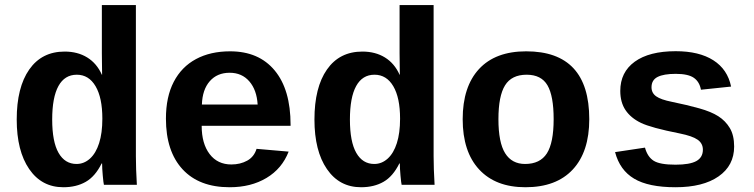

<svg xmlns="http://www.w3.org/2000/svg" viewBox="-20 -745 3040 774"><path d="M398.9 0Q397 -7.3 394.3 -36.9Q391.6 -66.4 391.6 -85.9H389.6Q363.8 -33.7 325.7 -12Q287.6 9.8 235.4 9.8Q147.9 9.8 97.7 -63.5Q47.4 -136.7 47.4 -263.2Q47.4 -392.6 97.9 -464.8Q148.4 -537.1 240.7 -537.1Q293 -537.1 331.5 -513.4Q370.1 -489.7 390.6 -443.8H391.6L390.6 -530.8V-724.6H527.8V-115.2Q527.8 -66.4 531.7 0ZM392.6 -266.6Q392.6 -351.1 365.2 -397.5Q337.9 -443.8 289.6 -443.8Q240.7 -443.8 215.6 -398.2Q190.4 -352.5 190.4 -263.2Q190.4 -173.3 216.1 -128.7Q241.7 -84 288.6 -84Q318.8 -84 342.8 -105.7Q366.7 -127.4 379.6 -168Q392.6 -208.5 392.6 -266.6Z M905.8 9.8Q782.7 9.8 715.8 -62.7Q648.9 -135.3 648.9 -266.6Q648.9 -354.5 680.4 -415Q711.9 -475.6 770 -506.8Q828.1 -538.1 907.7 -538.1Q1023.4 -538.1 1087.4 -460.9Q1151.4 -383.8 1151.4 -241.7V-237.8H793Q793 -166 825 -124Q856.9 -82 912.6 -82Q948.7 -82 976.6 -97.4Q1004.4 -112.8 1014.2 -145L1143.6 -133.8Q1116.7 -64.9 1054.2 -27.6Q991.7 9.8 905.8 9.8ZM905.8 -451.7Q855.5 -451.7 825.7 -417.7Q795.9 -383.8 793.9 -323.7H1018.6Q1015.1 -382.3 985.1 -417Q955.1 -451.7 905.8 -451.7Z M1599.1 0Q1597.2 -7.3 1594.5 -36.9Q1591.8 -66.4 1591.8 -85.9H1589.8Q1564 -33.7 1525.9 -12Q1487.8 9.8 1435.5 9.8Q1348.1 9.8 1297.9 -63.5Q1247.6 -136.7 1247.6 -263.2Q1247.6 -392.6 1298.1 -464.8Q1348.6 -537.1 1440.9 -537.1Q1493.2 -537.1 1531.7 -513.4Q1570.3 -489.7 1590.8 -443.8H1591.8L1590.8 -530.8V-724.6H1728V-115.2Q1728 -66.4 1731.9 0ZM1592.8 -266.6Q1592.8 -351.1 1565.4 -397.5Q1538.1 -443.8 1489.7 -443.8Q1440.9 -443.8 1415.8 -398.2Q1390.6 -352.5 1390.6 -263.2Q1390.6 -173.3 1416.3 -128.7Q1441.9 -84 1488.8 -84Q1519 -84 1543 -105.7Q1566.9 -127.4 1579.8 -168Q1592.8 -208.5 1592.8 -266.6Z M2355.5 -264.6Q2355.5 -133.3 2289.1 -61.8Q2222.7 9.8 2098.1 9.8Q1978 9.8 1911.6 -61.8Q1845.2 -133.3 1845.2 -264.6Q1845.2 -395.5 1911.1 -466.8Q1977.1 -538.1 2101.1 -538.1Q2355.5 -538.1 2355.5 -264.6ZM2211.9 -264.6Q2211.9 -358.4 2187 -401.1Q2162.1 -443.8 2103 -443.8Q2042.5 -443.8 2015.9 -400.9Q1989.3 -357.9 1989.3 -264.6Q1989.3 -170.4 2016.4 -127.2Q2043.5 -84 2096.7 -84Q2157.2 -84 2184.6 -126.7Q2211.9 -169.4 2211.9 -264.6Z M2939.5 -154.3Q2939.5 -77.6 2876.7 -33.9Q2814 9.8 2703.1 9.8Q2594.2 9.8 2536.4 -24.7Q2478.5 -59.1 2459.5 -131.8L2580.1 -149.9Q2590.3 -112.3 2615.5 -96.7Q2640.6 -81.1 2703.1 -81.1Q2760.7 -81.1 2787.1 -95.7Q2813.5 -110.4 2813.5 -141.6Q2813.5 -167 2792.2 -181.9Q2771 -196.8 2720.2 -207Q2604 -230 2563.5 -249.8Q2522.9 -269.5 2501.7 -301Q2480.5 -332.5 2480.5 -378.4Q2480.5 -454.1 2538.8 -496.3Q2597.2 -538.6 2704.1 -538.6Q2798.3 -538.6 2855.7 -502Q2913.1 -465.3 2927.2 -396L2805.7 -383.3Q2799.8 -415.5 2776.9 -431.4Q2753.9 -447.3 2704.1 -447.3Q2655.3 -447.3 2630.9 -434.8Q2606.4 -422.4 2606.4 -393.1Q2606.4 -370.1 2625.2 -356.7Q2644 -343.3 2688.5 -334.5Q2750.5 -321.8 2798.6 -308.3Q2846.7 -294.9 2875.7 -276.4Q2904.8 -257.8 2922.1 -228.8Q2939.5 -199.7 2939.5 -154.3Z"/></svg>

Font: Liberation Mono
Style: Bold
Weight: 700
Monospace: yes
Designer: Steve Matteson
Foundry: Ascender Corporation
Version: Version 2.1.5